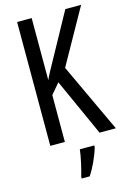

<svg xmlns="http://www.w3.org/2000/svg" viewBox="-138 -781 727 1069"><g transform="rotate(-15 225.5 -246.5)"><path d="M451 0 265 -398 442 -714H351L211 -459C183 -409 165 -375 157 -356V-714H73V0H157V-270L208 -330L357 0ZM310 71V61H227C223 101 206 174 195 210V221H241C268 181 296 120 310 71Z"/></g></svg>

Font: Noto Sans Telugu ExtraCondensed
Style: Regular
Weight: 400
Width: 2
Designer: Jelle Bosma - Monotype Design Team
Foundry: Monotype Imaging Inc.
Version: Version 2.005